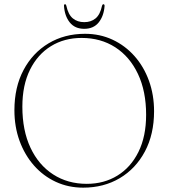

<svg xmlns="http://www.w3.org/2000/svg" viewBox="-20 -872 796 906"><path d="M381 -712.5Q451.5 -712.5 511 -684.8Q570.5 -657 614.5 -607.5Q658.5 -558 682.8 -491.2Q707 -424.5 707 -347Q707 -238.5 663.8 -157.2Q620.5 -76 545 -31.2Q469.5 13.5 372.5 13.5Q302.5 13.5 243.2 -14Q184 -41.5 140.2 -91.2Q96.5 -141 72.2 -207.5Q48 -274 48 -352Q48 -460.5 91 -541.5Q134 -622.5 209.2 -667.5Q284.5 -712.5 381 -712.5ZM669.5 -330.5Q669.5 -441.5 631 -523Q592.5 -604.5 524 -648.8Q455.5 -693 365 -693Q283.5 -693 220.5 -654.2Q157.5 -615.5 121.5 -542.8Q85.5 -470 85.5 -368.5Q85.5 -256.5 123.8 -175Q162 -93.5 230.8 -49Q299.5 -4.5 389.5 -4.5Q471 -4.5 534.2 -43.5Q597.5 -82.5 633.5 -155.5Q669.5 -228.5 669.5 -330.5ZM377.5 -767.5Q409.5 -767.5 431 -785.2Q452.5 -803 461.5 -845Q463.5 -852 468 -852Q473.5 -852 473.5 -844Q470 -796.5 445.8 -766.2Q421.5 -736 377.5 -736Q333.5 -736 309.2 -766.2Q285 -796.5 282 -844Q281.5 -852 287 -852Q291.5 -852 293 -845Q302 -803 323.8 -785.2Q345.5 -767.5 377.5 -767.5Z"/></svg>

Font: Fraunces 72pt Thin
Style: Regular
Weight: 100
Version: Version 1.000;[b76b70a41]